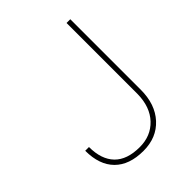

<svg xmlns="http://www.w3.org/2000/svg" viewBox="-203 -828 955 955"><g transform="rotate(-45 274.5 -350.5)"><path d="M427.7 -710.9H454.1V-215.8Q454.1 -112.8 397.9 -51.5Q341.8 9.8 249 9.8Q149.4 9.8 96.7 -43.5Q43.9 -96.7 43.9 -195.8H70.3Q70.3 -108.9 115 -62.7Q159.7 -16.6 249 -16.6Q327.1 -16.6 376.7 -68.8Q426.3 -121.1 427.7 -210.9Z"/></g></svg>

Font: Roboto Thin
Style: Regular
Weight: 250
Designer: Google
Version: Version 2.134; 2016